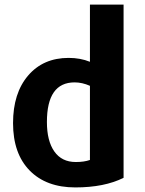

<svg xmlns="http://www.w3.org/2000/svg" viewBox="-20 -800 635 839"><path d="M520 -23Q436 19 309 19Q182 19 109.5 -55Q37 -129 37 -262Q37 -393 103 -470Q169 -547 280 -547Q331 -547 373 -530V-780H520ZM373 -101V-425Q339 -440 306 -440Q185 -440 185 -267Q185 -184 217.5 -138Q250 -92 311 -92Q348 -92 373 -101Z"/></svg>

Font: Repo
Style: Bold
Weight: 700
Designer: Stefan Peev
Foundry: Context Ltd
Version: Version 001.000